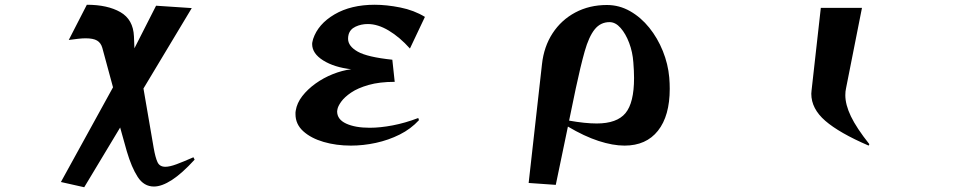

<svg xmlns="http://www.w3.org/2000/svg" viewBox="-20 -600 4040 807"><path d="M798 71Q745 129 702.5 156.5Q660 184 627 184Q585 184 559 144Q533 104 513 36L485 -64L334 187L236 165L455 -233L410 -399Q404 -420 388 -429.5Q372 -439 340 -439Q326 -439 308.5 -437Q291 -435 269 -432L345 -580Q432 -580 486 -549Q540 -518 543 -447L545 -397L636 -576L786 -566L583 -228L626 22Q633 62 642 81.5Q651 101 675 101Q693 101 721.5 90.5Q750 80 793 61Z M1741 -95Q1707 -58 1660 -34.5Q1613 -11 1560 0.5Q1507 12 1455 12Q1393 12 1340 -3.5Q1287 -19 1254.5 -48.5Q1222 -78 1222 -120Q1222 -124 1222 -127.5Q1222 -131 1223 -135Q1228 -167 1250.5 -196Q1273 -225 1306.5 -249Q1340 -273 1379 -288.5Q1418 -304 1456 -309Q1385 -317 1338.5 -346Q1292 -375 1292 -415Q1292 -420 1293.5 -425.5Q1295 -431 1296 -436Q1317 -499 1386 -539.5Q1455 -580 1555 -580Q1605 -580 1662.5 -568.5Q1720 -557 1766 -529L1703 -396Q1660 -444 1614 -471.5Q1568 -499 1526 -499Q1498 -499 1474.5 -488Q1451 -477 1445 -454Q1444 -450 1443.5 -446Q1443 -442 1443 -437Q1443 -406 1483.5 -383Q1524 -360 1629 -349L1639 -256Q1575 -256 1529.5 -243Q1484 -230 1456 -211Q1428 -192 1414 -172.5Q1400 -153 1398 -139Q1398 -137 1397.5 -135.5Q1397 -134 1397 -132Q1397 -98 1435 -80.5Q1473 -63 1534 -63Q1578 -63 1630.5 -73Q1683 -83 1738 -104Z M2202 169 2258 -330Q2266 -404 2302.5 -460Q2339 -516 2398 -547.5Q2457 -579 2531 -579Q2583 -579 2628.5 -553Q2674 -527 2709 -483.5Q2744 -440 2766 -385.5Q2788 -331 2793 -274Q2794 -262 2794.5 -250Q2795 -238 2795 -227Q2795 -113 2745.5 -50.5Q2696 12 2605 12Q2556 12 2496 -7.5Q2436 -27 2367 -68L2316 177ZM2372 -93Q2440 -81 2488 -81Q2573 -81 2609 -124.5Q2645 -168 2645 -272Q2645 -302 2642 -338Q2639 -381 2624.5 -419.5Q2610 -458 2588.5 -482.5Q2567 -507 2542 -507Q2504 -507 2479.5 -476.5Q2455 -446 2437.5 -384Q2420 -322 2400 -228Z M3631 12Q3508 -41 3449 -92Q3390 -143 3390 -206Q3390 -209 3390.5 -212.5Q3391 -216 3391 -219L3430 -567H3603L3536 -229Q3533 -216 3533 -200Q3533 -160 3556.5 -111Q3580 -62 3634 6Z"/></svg>

Font: Reggae One
Style: Regular
Weight: 400
Designer: Fontworks Inc.
Foundry: Fontworks Inc.
Version: Version 1.100